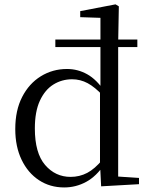

<svg xmlns="http://www.w3.org/2000/svg" viewBox="-20 -825 669 860"><path d="M227.9 -614.1V-647.9H595.2V-614.1ZM136.1 -249.5Q136.1 -139.6 182 -86.1Q227.9 -32.7 296.2 -32.7Q336.4 -32.7 370.6 -50.6Q404.7 -68.5 439.4 -110.2L447.4 -107.1L448.8 -90.8Q412.4 -35.6 366.2 -10.5Q320.1 14.6 267.4 14.6Q204 14.6 154.4 -18Q104.9 -50.6 76.7 -109.5Q48.4 -168.5 48.4 -247Q48.4 -330.7 79.2 -390.6Q109.9 -450.6 162.7 -483.3Q215.6 -516 280.4 -516Q328.3 -516 370.8 -492.3Q413.3 -468.6 450 -413.6H455.5L440.8 -396.7Q405.2 -434.9 372.6 -452.4Q340 -469.9 302.8 -469.9Q256.9 -469.9 219 -446.3Q181.2 -422.7 158.7 -374Q136.1 -325.2 136.1 -249.5ZM602.6 0 433 9.6 428.1 -88.6 427.9 -91.2V-418.7L429.9 -425.7V-745.1L339.3 -748.1V-775.1L497.5 -805.5L512.3 -796.5L509.3 -633.4V-34.2L602.6 -27.8Z"/></svg>

Font: Noto Serif HK
Style: Regular
Weight: 200
Designer: Ryoko NISHIZUKA 西塚涼子 (kana & ideographs); Frank Grießhammer (Latin, Greek & Cyrillic); Wenlong ZHANG 张文龙 (bopomofo); San
Foundry: Adobe
Version: Version 2.001;hotconv 1.1.0;makeotfexe 2.6.0